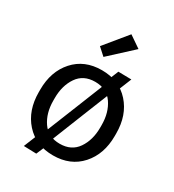

<svg xmlns="http://www.w3.org/2000/svg" viewBox="-198 -894 962 1060"><g transform="rotate(30 283.5 -364.5)"><path d="M41.5 -249Q41.5 -132.8 107.4 -59.1Q173.3 14.6 283.7 14.6Q394 14.6 460 -59.1Q525.9 -132.8 525.9 -249V-264.6Q525.9 -380.9 460 -454.6Q394 -528.3 283.7 -528.3Q173.3 -528.3 107.4 -454.6Q41.5 -380.9 41.5 -264.6ZM134.3 -264.6Q134.3 -344.2 171.9 -399.2Q209.5 -454.1 283.7 -454.1Q357.9 -454.1 395.5 -399.2Q433.1 -344.2 433.1 -264.6V-249Q433.1 -169.4 395.5 -114.5Q357.9 -59.6 283.7 -59.6Q209.5 -59.6 171.9 -114.5Q134.3 -169.4 134.3 -249ZM118.7 49.8 199.2 52.2 235.4 -32.7 225.6 -34.7 314.9 -258.8 266.6 -293 168.5 -48.8 159.7 -51.3ZM365.7 -566.4 334.5 -489.7 344.2 -486.8 266.6 -293 314.9 -258.8 400.9 -473.1 411.1 -470.7 449.2 -564.9ZM207 -637.7 253.4 -595.7 399.4 -730 324.7 -781.2Z"/></g></svg>

Font: Roboto Flex
Style: Regular
Weight: 400
Designer: Berlow after Robertson
Foundry: Google
Version: Version 3.200;gftools[0.9.32]